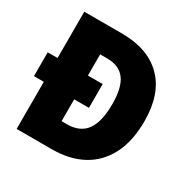

<svg xmlns="http://www.w3.org/2000/svg" viewBox="-160 -863 1001 1013"><g transform="rotate(30 340.0 -357.0)"><path d="M299 -714Q459 -714 546.5 -626Q634 -538 634 -372Q634 -250 591 -167Q548 -84 470 -42Q392 0 284 0H70V-287H10V-432H70V-714ZM299 -561H255V-432H345V-287H255V-154H287Q367 -154 404.5 -206Q442 -258 442 -365Q442 -467 406.5 -514Q371 -561 299 -561Z"/></g></svg>

Font: Noto Sans Gurmukhi SemiCondensed Black
Style: Regular
Weight: 900
Width: 4
Designer: Jelle Bosma - Monotype Design Team
Foundry: Monotype Imaging Inc.
Version: Version 2.004; ttfautohint (v1.8.4.7-5d5b)